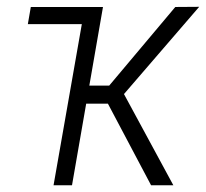

<svg xmlns="http://www.w3.org/2000/svg" viewBox="-20 -549 610 569"><path d="M257.8 -528.3 248.5 -477.5H62.5L71.3 -528.3ZM285.2 -528.3 193.4 0H138.7L231.4 -528.3ZM570.3 -528.8 322.8 -241.7H216.8L219.7 -295.4H303.7L499.5 -528.3ZM427.7 0 293.9 -252.9 333.5 -295.9 493.7 0Z"/></svg>

Font: Roboto Condensed Light
Style: Italic
Weight: 300
Italic angle: -12°
Designer: Christian Robertson
Foundry: Google
Version: Version 3.0; 2020